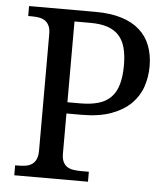

<svg xmlns="http://www.w3.org/2000/svg" viewBox="-52 -761 707 807"><g transform="rotate(5 302.0 -357.0)"><path d="M38.1 0V-42H50.8Q67.9 -42 82.8 -44.4Q97.7 -46.9 108.9 -54.4Q120.1 -62 126.5 -76.2Q132.8 -90.3 132.8 -113.8V-604Q132.8 -626 126.2 -639.4Q119.6 -652.8 108.4 -660.2Q97.2 -667.5 82.3 -669.7Q67.4 -671.9 50.8 -671.9H38.1V-713.9H318.8Q381.8 -713.9 428.2 -699.5Q474.6 -685.1 504.9 -658Q535.2 -630.9 550 -592.3Q564.9 -553.7 564.9 -504.9Q564.9 -460.4 551 -419.4Q537.1 -378.4 505.4 -346.9Q473.6 -315.4 422.4 -296.6Q371.1 -277.8 296.9 -277.8H233.9V-108.9Q233.9 -86.9 240.5 -73.5Q247.1 -60.1 258.3 -53.2Q269.5 -46.4 284.4 -44.2Q299.3 -42 315.9 -42H349.1V0ZM233.9 -325.2H287.1Q332.5 -325.2 364.7 -334.7Q397 -344.2 417.5 -365.5Q438 -386.7 447.5 -420.2Q457 -453.6 457 -501Q457 -543 448.7 -574Q440.4 -605 421.9 -625.5Q403.3 -646 373.8 -656Q344.2 -666 301.8 -666H233.9Z"/></g></svg>

Font: Droid Serif
Style: Regular
Weight: 400
Designer: Monotype Design team
Foundry: Monotype Imaging Inc.
Version: Version 1.03